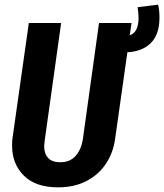

<svg xmlns="http://www.w3.org/2000/svg" viewBox="-20 -791 706 826"><path d="M528 -566 475 -192Q467 -134 436 -87Q405 -40 352.5 -12.5Q300 15 230 15Q133 15 82.5 -35.5Q32 -86 32 -164Q32 -186 34 -198L104 -692H243L172 -184Q170 -168 170 -162Q170 -130 187 -111.5Q204 -93 239 -93Q281 -93 305 -120Q329 -147 336 -189L406 -692H546L538 -639Q576 -652 576 -714Q576 -734 572 -760L660 -771Q666 -750 666 -714Q666 -644 630 -607Q594 -570 528 -566Z"/></svg>

Font: Fira Sans Extra Condensed SemiBold
Style: Italic
Weight: 600
Width: 3
Italic angle: -8°
Designer: Carrois Corporate & Edenspiekermann AG
Foundry: Carrois Corporate GbR & Edenspiekermann AG
Version: Version 4.203